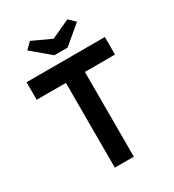

<svg xmlns="http://www.w3.org/2000/svg" viewBox="-212 -1020 1029 1138"><g transform="rotate(-30 302.0 -451.0)"><path d="M234 0V-580H34V-700H570V-580H364V0ZM257 -756 132 -861 174 -902 302 -843 430 -902 472 -861 347 -756Z"/></g></svg>

Font: Lexend Deca Medium
Style: Regular
Weight: 500
Designer: Bonnie Shaver-Troup, Thomas Jockin
Foundry: Lexend
Version: Version 1.008; ttfautohint (v1.8.4.7-5d5b)